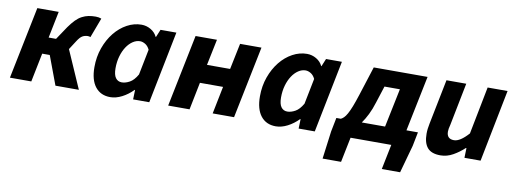

<svg xmlns="http://www.w3.org/2000/svg" viewBox="-57 -818 3477 1300"><g transform="rotate(10 1682.0 -168.0)"><path d="M14 0 115 -496H262L225 -313H276L337 -404Q359 -435 379 -455.5Q399 -476 421 -487.5Q443 -499 465.5 -503.5Q488 -508 515 -508Q537 -508 554 -501L503 -365Q499 -367 494.5 -368Q490 -369 485 -369Q466 -369 449 -360Q432 -351 412 -319L374 -260L488 0H327L253 -198H201L161 0Z M565 -170Q565 -241 587 -302.5Q609 -364 646 -410Q683 -456 731 -482Q779 -508 830 -508Q864 -508 894 -490.5Q924 -473 938 -443H940L962 -496H1071L972 0H861L863 -65H860Q826 -30 785 -9Q744 12 705 12Q639 12 602 -35Q565 -82 565 -170ZM765 -100Q790 -100 818.5 -115.5Q847 -131 871 -173L906 -349Q894 -374 875.5 -385Q857 -396 840 -396Q814 -396 790 -380Q766 -364 747.5 -336Q729 -308 718 -270Q707 -232 707 -187Q707 -142 722.5 -121Q738 -100 765 -100Z M1102 0 1203 -496H1350L1313 -317H1472L1509 -496H1656L1555 0H1408L1446 -189H1287L1249 0Z M1703 -170Q1703 -241 1725 -302.5Q1747 -364 1784 -410Q1821 -456 1869 -482Q1917 -508 1968 -508Q2002 -508 2032 -490.5Q2062 -473 2076 -443H2078L2100 -496H2209L2110 0H1999L2001 -65H1998Q1964 -30 1923 -9Q1882 12 1843 12Q1777 12 1740 -35Q1703 -82 1703 -170ZM1903 -100Q1928 -100 1956.5 -115.5Q1985 -131 2009 -173L2044 -349Q2032 -374 2013.5 -385Q1995 -396 1978 -396Q1952 -396 1928 -380Q1904 -364 1885.5 -336Q1867 -308 1856 -270Q1845 -232 1845 -187Q1845 -142 1860.5 -121Q1876 -100 1903 -100Z M2356 0 2321 172H2194L2219 -19L2238 -115H2269Q2279 -120 2289 -129.5Q2299 -139 2310.5 -159.5Q2322 -180 2335 -213Q2348 -246 2365 -299L2428 -496H2798L2720 -115H2799L2780 -19L2727 172H2601L2636 0ZM2485 -266Q2470 -217 2451.5 -180Q2433 -143 2413 -115H2573L2628 -381H2522Z M3250 0H3139L3141 -67H3137Q3103 -35 3061.5 -11.5Q3020 12 2975 12Q2913 12 2885.5 -20.5Q2858 -53 2858 -116Q2858 -133 2860 -150Q2862 -167 2866 -186L2928 -496H3064L3006 -203Q3002 -188 3000 -177Q2998 -166 2998 -156Q2998 -105 3048 -105Q3090 -105 3147 -169L3211 -496H3348Z"/></g></svg>

Font: mr_Source Sans Pro
Style: Bold Italic
Weight: 700
Italic angle: -11°
Designer: Paul D. Hunt
Foundry: Adobe Systems Incorporated
Version: Version 1.036;July 10, 2024;FontCreator 11.5.0.2430 64-bit